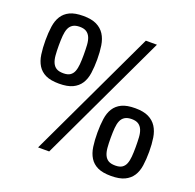

<svg xmlns="http://www.w3.org/2000/svg" viewBox="-129 -864 1022 1008"><g transform="rotate(20 382.0 -360.0)"><path d="M170 -352Q123 -352 95 -365.5Q67 -379 51.5 -404Q36 -429 31 -464Q26 -499 26 -542Q26 -584 31 -619Q36 -654 51.5 -678.5Q67 -703 95 -716.5Q123 -730 170 -730Q216 -730 244.5 -716Q273 -702 289 -677Q305 -652 310.5 -617Q316 -582 316 -540Q316 -498 311 -463Q306 -428 290 -403.5Q274 -379 245.5 -365.5Q217 -352 170 -352ZM173 -411Q197 -411 210.5 -420Q224 -429 230.5 -445.5Q237 -462 239 -485.5Q241 -509 241 -539Q241 -569 239.5 -593Q238 -617 231 -634Q224 -651 210 -660.5Q196 -670 172 -670Q148 -670 133.5 -661Q119 -652 112 -635.5Q105 -619 103 -595Q101 -571 101 -540Q101 -509 103 -485Q105 -461 112.5 -444.5Q120 -428 134 -419.5Q148 -411 173 -411ZM182 0 522 -720H584L244 0ZM592 10Q545 10 517 -3.5Q489 -17 473.5 -42Q458 -67 453 -102Q448 -137 448 -180Q448 -222 453 -257Q458 -292 473.5 -316.5Q489 -341 517 -354.5Q545 -368 592 -368Q638 -368 666.5 -354Q695 -340 711 -315Q727 -290 732.5 -255Q738 -220 738 -178Q738 -136 733 -101Q728 -66 712 -41.5Q696 -17 667.5 -3.5Q639 10 592 10ZM595 -49Q619 -49 632.5 -58Q646 -67 652.5 -83.5Q659 -100 661 -123.5Q663 -147 663 -177Q663 -207 661.5 -231Q660 -255 653 -272Q646 -289 632 -298.5Q618 -308 594 -308Q570 -308 555.5 -299Q541 -290 534 -273.5Q527 -257 525 -233Q523 -209 523 -178Q523 -147 525 -123Q527 -99 534.5 -82.5Q542 -66 556 -57.5Q570 -49 595 -49Z"/></g></svg>

Font: HermeneusOne
Style: Regular
Weight: 400
Designer: Rodrigo Fuenzalida, Pablo Impallari
Foundry: Pablo Impallari, Rodrigo Fuenzalida
Version: Version 1.000; ttfautohint (v0.8) -G 200 -r 50